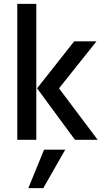

<svg xmlns="http://www.w3.org/2000/svg" viewBox="-20 -720 540 989"><path d="M167 0H69V-700H167ZM284 -265 483 0H366L171 -265L362 -507H477ZM203 249H126L207 51H316Z"/></svg>

Font: Hind Siliguri Medium
Style: Regular
Weight: 500
Designer: Jyotish Sonowal
Foundry: Indian Type Foundry
Version: Version 1.001;PS 1.0;hotconv 1.0.86;makeotf.lib2.5.63406; tt